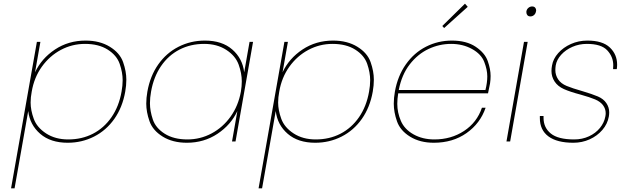

<svg xmlns="http://www.w3.org/2000/svg" viewBox="-20 -767 3366 1041"><path d="M170 -375Q205 -450 278 -498.5Q351 -547 444 -547Q521 -547 575.5 -513.5Q630 -480 647.5 -430Q665 -380 665 -335Q665 -304 659 -270Q644 -185 600 -122.5Q556 -60 490 -26.5Q424 7 347 7Q254 7 198 -41.5Q142 -90 133 -165L59 254H40L180 -540H199ZM639 -270Q645 -303 645 -332Q645 -374 629 -420.5Q613 -467 564 -498Q515 -529 441 -529Q371 -529 310 -496.5Q249 -464 207 -405.5Q165 -347 152 -270Q146 -239 146 -211Q146 -170 163 -123Q180 -76 230 -43.5Q280 -11 350 -11Q424 -11 484 -42Q544 -73 584.5 -131.5Q625 -190 639 -270Z M779 -270Q794 -355 838 -417.5Q882 -480 948 -513.5Q1014 -547 1091 -547Q1184 -547 1239.5 -498.5Q1295 -450 1304 -375L1333 -540H1352L1257 0H1238L1267 -165Q1232 -90 1159 -41.5Q1086 7 993 7Q916 7 862 -26.5Q808 -60 790.5 -110Q773 -160 773 -205Q773 -236 779 -270ZM1286 -270Q1291 -299 1291 -326Q1291 -369 1274 -416.5Q1257 -464 1207 -496.5Q1157 -529 1087 -529Q1013 -529 953 -498Q893 -467 853 -408.5Q813 -350 799 -270Q793 -237 793 -207Q793 -166 808.5 -119.5Q824 -73 873 -42Q922 -11 996 -11Q1066 -11 1127 -43.5Q1188 -76 1230 -134.5Q1272 -193 1286 -270Z M1512 -375Q1547 -450 1620 -498.5Q1693 -547 1786 -547Q1863 -547 1917.5 -513.5Q1972 -480 1989.5 -430Q2007 -380 2007 -335Q2007 -304 2001 -270Q1986 -185 1942 -122.5Q1898 -60 1832 -26.5Q1766 7 1689 7Q1596 7 1540 -41.5Q1484 -90 1475 -165L1401 254H1382L1522 -540H1541ZM1981 -270Q1987 -303 1987 -332Q1987 -374 1971 -420.5Q1955 -467 1906 -498Q1857 -529 1783 -529Q1713 -529 1652 -496.5Q1591 -464 1549 -405.5Q1507 -347 1494 -270Q1488 -239 1488 -211Q1488 -170 1505 -123Q1522 -76 1572 -43.5Q1622 -11 1692 -11Q1766 -11 1826 -42Q1886 -73 1926.5 -131.5Q1967 -190 1981 -270Z M2335 -11Q2426 -11 2496 -57Q2566 -103 2593 -183H2613Q2584 -98 2509.5 -45.5Q2435 7 2332 7Q2257 7 2203.5 -26Q2150 -59 2132.5 -109Q2115 -159 2115 -205Q2115 -236 2121 -270Q2136 -355 2180.5 -418Q2225 -481 2290 -514Q2355 -547 2430 -547Q2509 -547 2559 -513.5Q2609 -480 2624.5 -436Q2640 -392 2640 -355Q2640 -335 2637 -315Q2630 -279 2626 -261H2139Q2134 -230 2134 -204Q2134 -157 2153.5 -111.5Q2173 -66 2222 -38.5Q2271 -11 2335 -11ZM2426 -529Q2362 -529 2303.5 -501.5Q2245 -474 2201.5 -418Q2158 -362 2142 -279H2612Q2622 -319 2622 -353Q2622 -389 2605.5 -431.5Q2589 -474 2539 -501.5Q2489 -529 2426 -529ZM2516 -730 2388 -615 2378 -626 2501 -747Z M2856 -678Q2845 -678 2839.5 -684.5Q2834 -691 2834 -700Q2834 -702 2834 -705Q2836 -717 2845 -724.5Q2854 -732 2865 -732Q2876 -732 2881.5 -725.5Q2887 -719 2887 -711Q2887 -708 2886 -705Q2884 -693 2875.5 -685.5Q2867 -678 2856 -678ZM2841 -540 2746 0H2726L2821 -540Z M3089 7Q3000 7 2953.5 -27.5Q2907 -62 2907 -127Q2907 -132 2907 -138H2927Q2927 -133 2927 -128Q2927 -75 2966.5 -43Q3006 -11 3093 -11Q3137 -11 3173.5 -28Q3210 -45 3233 -73.5Q3256 -102 3262 -135Q3264 -145 3264 -153Q3264 -177 3249.5 -196.5Q3235 -216 3206.5 -228Q3178 -240 3128 -254Q3071 -269 3037.5 -284Q3004 -299 2987 -325Q2970 -351 2970 -382Q2970 -396 2973 -412Q2979 -448 3006.5 -479Q3034 -510 3075.5 -528.5Q3117 -547 3165 -547Q3247 -547 3286.5 -509.5Q3326 -472 3326 -416Q3326 -405 3324 -392H3304Q3305 -403 3305 -413Q3305 -459 3272.5 -494Q3240 -529 3162 -529Q3120 -529 3083.5 -513Q3047 -497 3022.5 -470Q2998 -443 2993 -412Q2991 -398 2991 -387Q2991 -360 3006 -337Q3021 -314 3052.5 -301Q3084 -288 3137 -273Q3191 -257 3221.5 -244Q3252 -231 3267.5 -208Q3283 -185 3283 -158Q3283 -147 3281 -135Q3274 -95 3246 -62.5Q3218 -30 3177 -11.5Q3136 7 3089 7Z"/></svg>

Font: Fz Poppins Thin
Style: Italic
Weight: 100
Italic angle: -10°
Designer: Ninad Kale (Devanagari), Jonny Pinhorn (Latin)
Foundry: Indian Type Foundry
Version: Vit hóa bi Vntype.Com & FontZin.Com